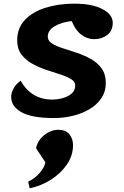

<svg xmlns="http://www.w3.org/2000/svg" viewBox="-20 -620 675 1049"><path d="M276 25Q153 25 97 -7Q41 -39 41 -90Q41 -113 54.5 -137.5Q68 -162 93 -179Q119 -131 162.5 -103.5Q206 -76 266 -76Q294 -76 323 -84Q352 -92 371.5 -109Q391 -126 391 -153Q391 -174 368 -188Q345 -202 309 -213.5Q273 -225 232.5 -238.5Q192 -252 156 -272Q120 -292 97 -322.5Q74 -353 74 -400Q74 -467 116.5 -511.5Q159 -556 230 -578Q301 -600 386 -600Q483 -600 539.5 -570.5Q596 -541 596 -495Q596 -452 566 -429Q536 -406 495 -406Q456 -406 423.5 -431Q391 -456 372 -505Q316 -499 278.5 -476.5Q241 -454 241 -420Q241 -397 264 -382.5Q287 -368 323 -356.5Q359 -345 399.5 -331.5Q440 -318 476 -298Q512 -278 535 -246.5Q558 -215 558 -167Q558 -119 533.5 -83Q509 -47 468 -23Q427 1 377 13Q327 25 276 25ZM142 409 134 372Q172 355 198 323.5Q224 292 228 267L177 190Q182 163 200 140Q218 117 244.5 103Q271 89 299 89Q339 89 359 113.5Q379 138 379 173Q379 228 347 276.5Q315 325 261 360Q207 395 142 409Z"/></svg>

Font: Lemonada SemiBold
Style: Regular
Weight: 600
Designer: Mohamed Gaber (Arabic), Eduardo Tunni (Latin)
Foundry: Kief Type Foundry
Version: Version 4.005; ttfautohint (v1.8.3)